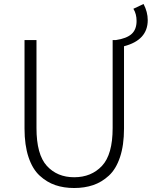

<svg xmlns="http://www.w3.org/2000/svg" viewBox="-20 -930 761 963"><path d="M649 -886 700 -910Q721 -870 721 -829Q721 -729 602 -698V-285Q602 -202 582 -142Q562 -82 526 -49Q490 -16 447 -1.5Q404 13 352 13Q300 13 257.5 -1.5Q215 -16 179 -49Q143 -82 123 -142Q103 -202 103 -285V-729H163V-288Q163 -155 215 -98Q267 -41 352 -41Q438 -41 491.5 -98Q545 -155 545 -288V-729H561Q615 -737 640 -759.5Q665 -782 665 -825Q665 -860 649 -886Z"/></svg>

Font: Noto Sans Korean Light
Style: Regular
Weight: 300
Designer: Ryoko NISHIZUKA  (kana & ideographs); Paul D. Hunt (Latin, Greek & Cyrillic); Wenlong ZHANG  (bopomofo); Sandoll Communi
Foundry: Adobe Systems Incorporated
Version: Version 1.000;PS 1;hotconv 1.0.78;makeotf.lib2.5.61930